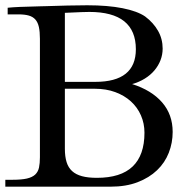

<svg xmlns="http://www.w3.org/2000/svg" viewBox="-20 -701 726 721"><path d="M490.2 -516.1Q490.2 -585.9 446.5 -621.1Q402.8 -656.2 315.4 -656.2Q308.1 -656.2 285.9 -655.5Q263.7 -654.8 223.6 -652.8V-393.6H337.9Q490.2 -393.6 490.2 -516.1ZM522.5 -202.6Q522.5 -237.3 509.3 -267.6Q496.1 -297.9 471.7 -320.1Q447.3 -342.3 413.1 -355Q378.9 -367.7 336.9 -367.7H223.6V-142.1Q223.6 -113.3 230 -92.5Q236.3 -71.8 250.7 -58.6Q265.1 -45.4 288.1 -39.3Q311 -33.2 343.8 -33.2Q433.6 -33.2 478 -75.7Q522.5 -118.2 522.5 -202.6ZM628.4 -205.6Q628.4 -164.6 613.8 -127.2Q599.1 -89.8 569.8 -61.8Q540.5 -33.7 496.8 -16.8Q453.1 0 395 0H0V-25.9H26.9Q60.5 -25.9 80.8 -30.5Q101.1 -35.2 112.1 -45.4Q123 -55.7 126.5 -71.8Q129.9 -87.9 129.9 -110.4V-555.2Q129.9 -582 126 -599.6Q122.1 -617.2 112.8 -627.7Q103.5 -638.2 88.1 -642.6Q72.8 -647 49.8 -647H8.8V-671.9Q26.9 -673.8 54 -675Q81.1 -676.3 127 -677.2Q131.3 -677.2 136.5 -677.5Q141.6 -677.7 147 -677.7Q191.4 -679.2 233.4 -680.2Q275.4 -681.2 307.6 -681.2Q384.8 -681.2 440.2 -670.2Q495.6 -659.2 524.9 -639.2Q556.2 -615.7 573.5 -585.2Q590.8 -554.7 590.8 -518.6Q590.8 -496.1 582.8 -475.1Q574.7 -454.1 559.8 -436.5Q544.9 -418.9 523.7 -405.8Q502.4 -392.6 476.1 -385.3Q548.8 -362.3 588.6 -316.7Q628.4 -271 628.4 -205.6Z"/></svg>

Font: XB Niloofar
Style: Regular
Weight: 400
Designer: Behnam
Foundry: Irmug
Version: Version 7.201 2008